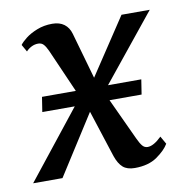

<svg xmlns="http://www.w3.org/2000/svg" viewBox="-86 -623 663 696"><g transform="rotate(-10 245.0 -274.5)"><path d="M466 -86.5 482.5 -57.5Q469.5 -35 437.8 -12.8Q406 9.5 355.5 9.5Q327.5 9.5 312 -4Q296.5 -17.5 286.5 -46.5L230.5 -219.5L90.5 0H-17.5L179.5 -248.5H60L68.5 -303H193L123 -462.5Q115.5 -479 108 -487.2Q100.5 -495.5 88 -495.5Q75 -495.5 63.2 -489.5Q51.5 -483.5 43.5 -474.5L28.5 -501Q35 -510.5 51.8 -523.8Q68.5 -537 94.2 -547.2Q120 -557.5 150.5 -557.5Q177.5 -557.5 194.5 -544.8Q211.5 -532 218 -509L266.5 -338.5L404 -546H508L311.5 -303H434L425.5 -248.5H307.5L378.5 -95.5Q387.5 -76 395.2 -66.8Q403 -57.5 414.5 -57.5Q436.5 -57.5 466 -86.5Z"/></g></svg>

Font: Merriweather Text
Style: Italic
Weight: 400
Italic angle: -7.8°
Designer: Eben Sorkin
Foundry: Eben Sorkin
Version: Version 2.100